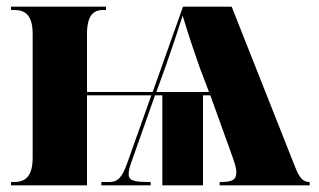

<svg xmlns="http://www.w3.org/2000/svg" viewBox="-20 -556 958 576"><path d="M13 0H241V-270H434L361 -65C346 -23 333 -10 308 -10H284V0H432V-10C383 -10 366 -13 366 -34C366 -44 369 -56 375 -72L445 -270H467V0H589V-270H611L678 -84C684 -67 689 -51 689 -40C689 -15 676 -10 639 -10V0H909V-10C890 -10 879 -20 865 -56L675 -536H529L438 -280H241V-453C241 -509 259 -526 290 -526H298V-536H13V-526H23C56 -526 78 -510 78 -454V-83C78 -27 56 -10 23 -10H13ZM449 -280 478 -360C495 -408 511 -456 528 -509C547 -445 566 -391 580 -351L607 -280Z"/></svg>

Font: Noto Serif Display Condensed Black
Style: Regular
Weight: 900
Width: 3
Designer: Monotype Design Team
Foundry: Monotype Imaging Inc.
Version: Version 2.009